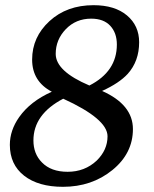

<svg xmlns="http://www.w3.org/2000/svg" viewBox="-20 -704 596 741"><path d="M517 -541Q517 -468 473 -419Q440 -383 374 -353Q493 -300 493 -206Q493 -112 413.5 -47.5Q334 17 223 17Q128 17 73 -26Q18 -69 18 -145Q18 -201 54 -252Q97 -313 180 -350Q104 -390 104 -474Q104 -561 171 -622.5Q238 -684 341 -684Q423 -684 470 -644.5Q517 -605 517 -541ZM431 -532Q431 -577 405.5 -604.5Q380 -632 332 -632Q273 -632 234 -591.5Q195 -551 195 -496Q195 -429 325 -374Q431 -428 431 -532ZM395 -178Q395 -245 224 -323Q109 -263 109 -162Q109 -110 142 -77Q177 -41 241 -41Q307 -41 353 -84Q395 -125 395 -178Z"/></svg>

Font: Apparatus SIL
Style: Italic
Weight: 400
Italic angle: -11°
Version: Version 1.0